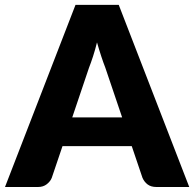

<svg xmlns="http://www.w3.org/2000/svg" viewBox="-33 -748 777 768"><path d="M455.5 -278.5 388 -478Q380.5 -497 372 -522.8Q363.5 -548.5 355 -578.5Q347.5 -548 339 -522Q330.5 -496 323 -477L256 -278.5ZM724 0H593Q571 0 557.5 -10.2Q544 -20.5 537 -36.5L494 -163.5H217L174 -36.5Q168.5 -22.5 154.2 -11.2Q140 0 119 0H-13L269 -728.5H442Z"/></svg>

Font: Lato 2
Style: Regular
Weight: 900
Designer: Lukasz Dziedzic with Adam Twardoch and Botio Nikoltchev
Foundry: tyPoland Lukasz Dziedzic
Version: Version 2.015; 2015-08-06; http://www.latofonts.com/